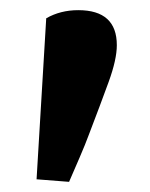

<svg xmlns="http://www.w3.org/2000/svg" viewBox="-20 -748 296 378"><path d="M52 -395 71 -712Q99 -728 134 -728Q210 -728 210 -659Q210 -631 194 -587Q178 -543 155 -483Q148 -464 137 -438.5Q126 -413 116 -390Z"/></svg>

Font: Source Serif 4 SmText
Style: Bold
Weight: 700
Designer: Frank Grießhammer
Foundry: Adobe
Version: Version 4.005;hotconv 1.1.0;makeotfexe 2.6.0